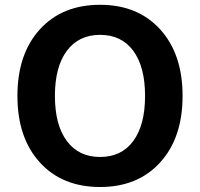

<svg xmlns="http://www.w3.org/2000/svg" viewBox="-20 -749 813 780"><path d="M386.7 10.7Q232.4 10.7 141.6 -89.4Q50.8 -189.5 50.8 -359.4Q50.8 -529.3 141.6 -629.4Q232.4 -729.5 386.7 -729.5Q540 -729.5 630.9 -629.4Q721.7 -529.3 721.7 -359.4Q721.7 -189.5 630.9 -89.4Q540 10.7 386.7 10.7ZM251.5 -542.5Q203.1 -477.5 203.1 -359.4Q203.1 -241.2 251.5 -176.3Q299.8 -111.3 386.7 -111.3Q473.6 -111.3 521.5 -176.3Q569.3 -241.2 569.3 -359.4Q569.3 -477.5 521.5 -542.5Q473.6 -607.4 386.7 -607.4Q299.8 -607.4 251.5 -542.5Z"/></svg>

Font: Min Sans Bold
Style: Regular
Weight: 700
Designer: Jinseong-Kim, NotoSansCJK, Nunito
Foundry: Jinseong-Kim
Version: Version 1.400;Glyphs 3.1.2 (3151)